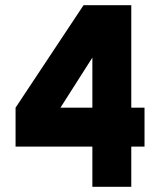

<svg xmlns="http://www.w3.org/2000/svg" viewBox="-20 -720 637 740"><path d="M336 -155H40V-305L302 -700H486V-305H537V-155H486V0H336ZM336 -305V-498L213 -305Z"/></svg>

Font: Urbanist
Style: Regular
Weight: 400
Designer: Corey Hu
Foundry: Corey Hu
Version: Version 1.2; befe77262ef67d88f1d94aa3d2e49ef1327b4483